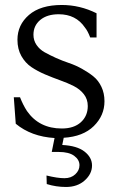

<svg xmlns="http://www.w3.org/2000/svg" viewBox="-20 -536 473 768"><path d="M113.8 -397Q113.8 -374.5 126 -356.4Q138.2 -338.4 158.2 -327.1Q178.2 -315.9 203.6 -304.4Q229 -293 255.9 -283.9Q282.7 -274.9 308.1 -260.7Q333.5 -246.6 353.5 -230.5Q373.5 -214.4 385.7 -188.7Q397.9 -163.1 397.9 -130.9Q397.9 -73.7 355.2 -31.7Q312.5 10.3 234.9 15.1L229 43.9Q288.1 46.9 318.1 70.3Q348.1 93.8 348.1 126Q348.1 159.7 318.8 185.8Q289.6 211.9 244.1 211.9Q204.1 211.9 167 200.2L166 166Q210 176.8 237.8 176.8Q264.6 176.8 281.2 161.1Q297.9 145.5 297.9 125Q297.9 103 276.9 87.4Q255.9 71.8 214.8 71.8H187L198.2 16.1Q105 10.3 43 -41L35.2 -147H60.1Q71.8 -116.7 87.9 -91.8Q136.7 -22 227.1 -22Q275.9 -22 303.5 -47.1Q331.1 -72.3 331.1 -111.8Q331.1 -139.2 315.4 -159.2Q299.8 -179.2 275.1 -191.7Q250.5 -204.1 220.5 -214.8Q190.4 -225.6 160.4 -238.3Q130.4 -251 105.7 -267.6Q81.1 -284.2 65.4 -312Q49.8 -339.8 49.8 -377Q49.8 -436.5 95.9 -476.3Q142.1 -516.1 227.1 -516.1Q299.8 -516.1 366.2 -482.9V-386.2H340.8Q331.1 -412.1 319.8 -425.8Q283.7 -479 214.8 -479Q168.5 -479 141.1 -456.3Q113.8 -433.6 113.8 -397Z"/></svg>

Font: LT Superior Serif
Style: Regular
Weight: 400
Designer: Daniel Lyons
Foundry: LyonsType
Version: Version 2.120;FEAKit 1.0